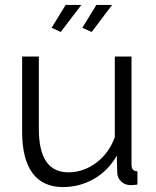

<svg xmlns="http://www.w3.org/2000/svg" viewBox="-20 -751 634 781"><path d="M227 -621 311 -731H247L190 -638ZM353 -621 436 -731H372L315 -638ZM70 -215C70 -67 127 10 236 10C327 10 410 -37 455 -118L457 -48C458 -21 479 0 507 2C516 2 523 2 539 0V-54C522 -55 515 -63 515 -82V-521H447V-193C416 -106 339 -50 259 -50C178 -50 138 -108 138 -227V-521H70Z"/></svg>

Font: FIGSv2-sans-serif
Style: Regular
Weight: 400
Designer: Matt McInerney, Pablo Impallari, Rodrigo Fuenzalida,Mirko Velimirovic
Foundry: Matt McInerney, Pablo Impallari, Rodrigo Fuenzalida
Version: Version 4.021;hotconv 1.0.109;makeotfexe 2.5.65596